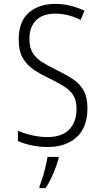

<svg xmlns="http://www.w3.org/2000/svg" viewBox="-20 -745 540 986"><path d="M224 10Q185 10 145 2Q105 -6 72 -21V-74Q105 -59 145.5 -50Q186 -41 223 -41Q298 -41 335.5 -80Q373 -119 373 -185Q373 -229 356.5 -255.5Q340 -282 308.5 -301.5Q277 -321 230 -344Q187 -364 152 -388Q117 -412 96.5 -448Q76 -484 76 -542Q76 -635 128 -680Q180 -725 264 -725Q339 -725 414 -690L394 -643Q359 -660 326.5 -667.5Q294 -675 265 -675Q200 -675 165.5 -641Q131 -607 131 -545Q131 -500 148.5 -472.5Q166 -445 196.5 -426Q227 -407 267 -387Q317 -363 353 -339.5Q389 -316 409 -281.5Q429 -247 429 -189Q429 -91 373.5 -40.5Q318 10 224 10ZM183 211Q190 194 198.5 167Q207 140 214 111Q221 82 224 61H281V69Q272 103 254 145.5Q236 188 214 221H183Z"/></svg>

Font: Noto Sans Mono ExtraCondensed Light
Style: Regular
Weight: 300
Width: 2
Designer: Monotype Design Team
Foundry: Monotype Imaging Inc.
Version: Version 2.014; ttfautohint (v1.8.4.7-5d5b)